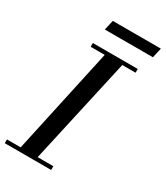

<svg xmlns="http://www.w3.org/2000/svg" viewBox="-230 -1014 955 1107"><g transform="rotate(30 247.5 -461.0)"><path d="M80 0 244 -754H361L193 0ZM-6 0V-25H303V0ZM145 -729V-754H444V-729ZM166 -856 181 -922H501L486 -856Z"/></g></svg>

Font: Libre Bodoni
Style: Italic
Weight: 400
Italic angle: -13°
Designer: Pablo Impallari, Rodrigo Fuenzalida
Foundry: Impallari Type
Version: Version 2.005;gftools[0.9.23]